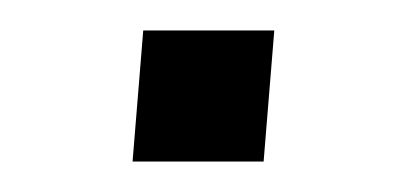

<svg xmlns="http://www.w3.org/2000/svg" viewBox="-20 -331 263 126"><path d="M74 -311H160L153 -225H67Z"/></svg>

Font: Muli Light
Style: Italic
Weight: 300
Italic angle: -4.541°
Designer: Vernon Adams
Foundry: Vernon Adams
Version: Version 2.100; ttfautohint (v1.8.1.43-b0c9)